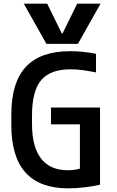

<svg xmlns="http://www.w3.org/2000/svg" viewBox="-20 -1020 640 1050"><path d="M110 -1000H238L318 -837H322L402 -1000H530L406 -780H234ZM353 10Q42 10 42 -335V-395Q42 -569 121.5 -654.5Q201 -740 363 -740Q399 -740 434 -736.5Q469 -733 505 -726V-624Q465 -632 431.5 -636.5Q398 -641 366 -641Q255 -641 205 -581.5Q155 -522 155 -388V-343Q155 -217 204.5 -153Q254 -89 351 -89Q381 -89 408.5 -95.5Q436 -102 464 -117L417 -57V-340H259V-432H527V-10Q489 -1 442 4.5Q395 10 353 10Z"/></svg>

Font: M PLUS Code Latin Expanded Medium
Style: Regular
Weight: 500
Width: 7
Designer: Coji Morishita
Foundry: UNDERFOREST DESIGN
Version: Version 1.002; ttfautohint (v1.8.3)